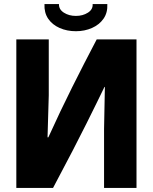

<svg xmlns="http://www.w3.org/2000/svg" viewBox="-20 -921 749 941"><path d="M60 0V-728H219V-454L213 -248H217Q276 -378 334 -494Q392 -610 454 -728H649V0H490V-288L494 -495H492Q475 -460 454 -417Q433 -374 404.5 -317Q376 -260 336 -182.5Q296 -105 240 0ZM352 -768Q308 -768 272 -784Q236 -800 216 -829.5Q196 -859 198 -901H269Q268 -875 293 -859Q318 -843 352 -843Q386 -843 411 -859Q436 -875 434 -901H506Q508 -859 487.5 -829.5Q467 -800 431 -784Q395 -768 352 -768Z"/></svg>

Font: Murecho
Style: Bold
Weight: 700
Designer: Neil Summerour
Foundry: Positype
Version: Version 1.010; ttfautohint (v1.8.3)